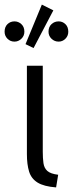

<svg xmlns="http://www.w3.org/2000/svg" viewBox="-42 -808 317 835"><path d="M202 7Q149 3 121.5 -14Q94 -31 84.5 -62Q75 -93 75 -138V-522H144V-148Q144 -120 147 -98.5Q150 -77 164 -64.5Q178 -52 211 -48ZM104 -599 69 -616 140 -788 190 -763ZM21 -627Q3 -627 -9.5 -639.5Q-22 -652 -22 -670Q-22 -691 -9.5 -703Q3 -715 21 -715Q38 -715 51 -703Q64 -691 64 -670Q64 -652 51 -639.5Q38 -627 21 -627ZM213 -627Q195 -627 182 -639.5Q169 -652 169 -670Q169 -691 182 -703Q195 -715 213 -715Q230 -715 242.5 -703Q255 -691 255 -670Q255 -652 242.5 -639.5Q230 -627 213 -627Z"/></svg>

Font: Ubuntu Sans Condensed
Style: Regular
Weight: 400
Width: 3
Designer: Dalton Maag Ltd
Foundry: Dalton Maag Ltd
Version: Version 1.006; ttfautohint (v1.8.4.7-5d5b)